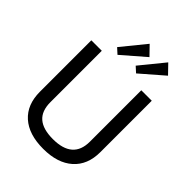

<svg xmlns="http://www.w3.org/2000/svg" viewBox="-267 -1096 1242 1242"><g transform="rotate(45 354.5 -475.0)"><path d="M227.1 -794.9 360.8 -959 420.9 -897 264.2 -761.2ZM397 -794.9 530.8 -959 590.8 -897 434.1 -761.2ZM354 8.8Q222.2 8.8 150.1 -55.7Q78.1 -120.1 78.1 -237.8V-708H173.8V-237.8Q173.8 -157.7 218.5 -118.9Q263.2 -80.1 354 -80.1Q535.2 -80.1 535.2 -237.8V-708H630.9V-237.8Q630.9 -121.1 557.9 -56.2Q484.9 8.8 354 8.8Z"/></g></svg>

Font: Sarala
Style: Regular
Weight: 400
Designer: Andres Torresi
Foundry: Huerta Tipografica
Version: Version 1.004;PS 001.003;hotconv 1.0.70;makeotf.lib2.5.58329